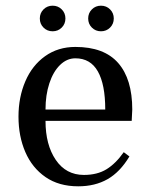

<svg xmlns="http://www.w3.org/2000/svg" viewBox="-20 -645 528 675"><path d="M45 -235Q45 -303 69 -359Q93 -415 138.5 -447.5Q184 -480 245 -480Q346 -480 395.5 -423.5Q445 -367 445 -260L443 -220H140Q140 -136 176 -83Q212 -30 275 -30Q322 -30 354.5 -50Q387 -70 415 -110L435 -95Q402 -40 358 -15Q314 10 255 10Q187 10 140 -22.5Q93 -55 69 -110.5Q45 -166 45 -235ZM350 -260Q350 -348 324 -394Q298 -440 245 -440Q215 -440 191 -416.5Q167 -393 153.5 -352Q140 -311 140 -260ZM120 -580Q120 -599 133 -612Q146 -625 165 -625Q184 -625 197 -612Q210 -599 210 -580Q210 -561 197 -548Q184 -535 165 -535Q146 -535 133 -548Q120 -561 120 -580ZM290 -580Q290 -599 303 -612Q316 -625 335 -625Q354 -625 367 -612Q380 -599 380 -580Q380 -561 367 -548Q354 -535 335 -535Q316 -535 303 -548Q290 -561 290 -580Z"/></svg>

Font: El Messiri
Style: Regular
Weight: 400
Designer: Mohamed Gaber
Foundry: Kief Type Foundry
Version: Version 2.006